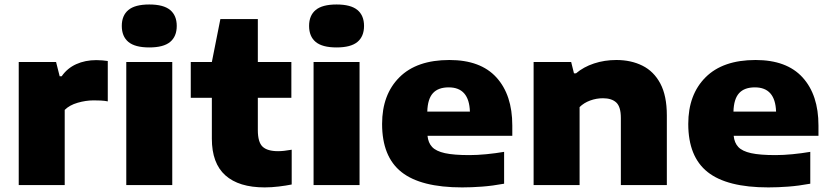

<svg xmlns="http://www.w3.org/2000/svg" viewBox="-20 -825 3700 856"><path d="M63.5 0V-548.5H230L246 -485H255Q280 -521 320 -539Q360 -557 409.5 -557Q423.5 -557 436.8 -555.8Q450 -554.5 460.5 -553V-373Q446 -376 429 -376.8Q412 -377.5 397.5 -377.5Q363 -377.5 326.5 -367Q290 -356.5 268.5 -335V0Z M543 0V-548.5H748V0ZM645.5 -613.5Q582 -613.5 552.5 -638Q523 -662.5 523 -709.5Q523 -756 552.5 -780.5Q582 -805 645.5 -805Q709 -805 738.5 -780.5Q768 -756 768 -709.5Q768 -662.5 738.5 -638Q709 -613.5 645.5 -613.5Z M1160 10.5Q1045 10.5 984.8 -43.2Q924.5 -97 924.5 -206.5V-389H830.5V-548.5H924.5L962.5 -740H1129.5V-548.5H1279V-389H1129.5V-245Q1129.5 -191 1150.8 -171Q1172 -151 1220 -151Q1244.5 -151 1280.5 -157.5V-2.5Q1256 2.5 1223.2 6.5Q1190.5 10.5 1160 10.5Z M1378 0V-548.5H1583V0ZM1480.5 -613.5Q1417 -613.5 1387.5 -638Q1358 -662.5 1358 -709.5Q1358 -756 1387.5 -780.5Q1417 -805 1480.5 -805Q1544 -805 1573.5 -780.5Q1603 -756 1603 -709.5Q1603 -662.5 1573.5 -638Q1544 -613.5 1480.5 -613.5Z M2040.5 10.5Q1856 10.5 1769.8 -58Q1683.5 -126.5 1683.5 -272.5Q1683.5 -403.5 1760.8 -480.5Q1838 -557.5 1983.5 -557.5Q2122.5 -557.5 2193.2 -479.8Q2264 -402 2264 -265.5V-219.5H1886Q1889 -188.5 1906.5 -169.8Q1924 -151 1963.5 -142.2Q2003 -133.5 2072.5 -133.5Q2107.5 -133.5 2148.5 -137.5Q2189.5 -141.5 2227.5 -148V-6Q2176 3.5 2129.2 7Q2082.5 10.5 2040.5 10.5ZM1980.5 -435.5Q1933.5 -435.5 1910 -409.5Q1886.5 -383.5 1885 -327.5H2075Q2071.5 -435.5 1980.5 -435.5Z M2359 0V-548.5H2526.5L2539 -498H2548Q2581.5 -526.5 2628.2 -542Q2675 -557.5 2728 -557.5Q2793.5 -557.5 2844.2 -532.2Q2895 -507 2924 -452.5Q2953 -398 2953 -310.5V0H2748V-299Q2748 -349 2727.5 -368Q2707 -387 2668 -387Q2639 -387 2611 -376.8Q2583 -366.5 2564 -347.5V0Z M3405.5 10.5Q3221 10.5 3134.8 -58Q3048.5 -126.5 3048.5 -272.5Q3048.5 -403.5 3125.8 -480.5Q3203 -557.5 3348.5 -557.5Q3487.5 -557.5 3558.2 -479.8Q3629 -402 3629 -265.5V-219.5H3251Q3254 -188.5 3271.5 -169.8Q3289 -151 3328.5 -142.2Q3368 -133.5 3437.5 -133.5Q3472.5 -133.5 3513.5 -137.5Q3554.5 -141.5 3592.5 -148V-6Q3541 3.5 3494.2 7Q3447.5 10.5 3405.5 10.5ZM3345.5 -435.5Q3298.5 -435.5 3275 -409.5Q3251.5 -383.5 3250 -327.5H3440Q3436.5 -435.5 3345.5 -435.5Z"/></svg>

Font: Encode Sans Exp XBd
Style: Regular
Weight: 800
Width: 7
Designer: Multiple Designers
Foundry: Impallari Type
Version: Version 3.002; ttfautohint (v1.8.3) -l 8 -r 50 -G 200 -x 14 